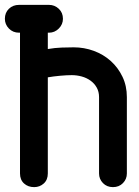

<svg xmlns="http://www.w3.org/2000/svg" viewBox="-32 -755 569 787"><path d="M46 -621Q21 -621 4.5 -638Q-12 -655 -12 -678Q-12 -703 4.5 -719Q21 -735 46 -735H169Q192 -735 209 -719Q226 -703 226 -678Q226 -655 209 -638Q192 -621 169 -621H164V-554Q193 -559 220.5 -560Q248 -561 270 -561Q313 -561 352.5 -546.5Q392 -532 422 -505Q452 -478 470 -440.5Q488 -403 488 -357V-44Q488 -21 472 -4.5Q456 12 431 12Q406 12 390 -4.5Q374 -21 374 -44V-357Q374 -379 364.5 -396Q355 -413 339 -424.5Q323 -436 303 -441.5Q283 -447 262 -447Q242 -447 214.5 -444.5Q187 -442 164 -438V-44Q164 -18 147.5 -3Q131 12 108 12Q83 12 66.5 -3Q50 -18 50 -44V-621Z"/></svg>

Font: VDS
Style: Bold
Weight: 700
Designer: artmaker
Foundry: artmaker
Version: Version 1.000 2009 initial release